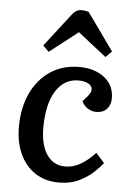

<svg xmlns="http://www.w3.org/2000/svg" viewBox="-55 -826 611 882"><g transform="rotate(5 250.0 -385.0)"><path d="M299 -523Q368 -523 413.5 -488Q459 -453 459 -392Q459 -362 441.5 -343Q424 -324 393 -324Q372 -324 353 -336Q334 -348 326 -368L348 -393Q366 -415 362.5 -430Q359 -445 341.5 -453Q324 -461 300 -461Q233 -461 195 -400Q157 -339 157 -228Q157 -182 169.5 -144Q182 -106 208 -84Q234 -62 274 -62Q309 -62 343 -81.5Q377 -101 410 -137L449 -93Q437 -77 410.5 -51.5Q384 -26 344 -6Q304 14 250 14Q186 14 140 -16.5Q94 -47 69.5 -101Q45 -155 45 -225Q45 -311 75.5 -378Q106 -445 163 -484Q220 -523 299 -523ZM441 -607 413 -579 282 -682 151 -580 124 -607 236 -752Q249 -770 260.5 -777Q272 -784 284 -784Q302 -784 318 -779Z"/></g></svg>

Font: Literata 12pt Medium
Style: Italic
Weight: 500
Italic angle: -2°
Designer: Latin by Veronika Burian and Jose Scaglione. Greek by Irene Vlachou. Cyrillic by Vera Evstafieva
Foundry: TypeTogether
Version: Version 3.002